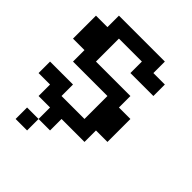

<svg xmlns="http://www.w3.org/2000/svg" viewBox="-268 -935 1314 1314"><g transform="rotate(45 389.0 -278.0)"><path d="M222.2 0H111.1V-111.1H0V-222.2H222.2V-111.1H444.4V-333.3H111.1V-444.4H0V-666.7H111.1V-777.8H555.6V-666.7H666.7V-555.6H444.4V-666.7H222.2V-444.4H555.6V-333.3H666.7V-111.1H555.6V0H333.3V111.1H222.2ZM222.2 222.2H111.1V111.1H222.2Z"/></g></svg>

Font: Pixeloid Sans
Style: Bold
Weight: 700
Monospace: yes
Designer: GGBot
Version: 0.3